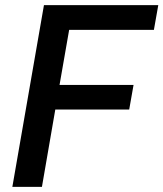

<svg xmlns="http://www.w3.org/2000/svg" viewBox="-20 -731 639 751"><path d="M485.4 -302.7H196.3L144 0H28.3L151.9 -710.9H599.1L582 -614.3H250.5L212.9 -398.9H502.4Z"/></svg>

Font: TypoPRO Roboto Mono
Style: Italic
Weight: 500
Designer: Google
Version: Version 2.000986; 2015; ttfautohint (v1.3)